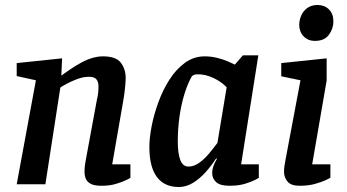

<svg xmlns="http://www.w3.org/2000/svg" viewBox="-20 -739 1391 770"><path d="M387 6Q358 6 343.5 -2Q329 -10 324 -22.5Q319 -35 319 -50Q319 -63 320.5 -75.5Q322 -88 324 -97L369 -341Q372 -352 373.5 -365Q375 -378 375 -393Q375 -410 367 -420.5Q359 -431 337 -431Q314 -431 290 -422Q266 -413 247.5 -403Q229 -393 222 -388L162 0H47L124 -417L47 -434V-486L229 -505L226 -437H228Q245 -450 265.5 -463.5Q286 -477 307 -488.5Q328 -500 350 -506.5Q372 -513 393 -513Q445 -513 464.5 -487.5Q484 -462 484 -427Q484 -415 482.5 -398Q481 -381 479 -365Q477 -349 475 -339L430 -80H503V-26Q501 -24 485.5 -16.5Q470 -9 445 -1.5Q420 6 387 6Z M697 11Q639 11 609 -29.5Q579 -70 579 -150Q579 -185 588 -232Q597 -279 615 -328.5Q633 -378 659.5 -419.5Q686 -461 721.5 -487Q757 -513 801 -513Q825 -513 848.5 -507.5Q872 -502 891 -494Q910 -486 922 -480L954 -517H1016L947 -80H1018V-26Q1016 -24 1001 -16.5Q986 -9 961 -1.5Q936 6 900 6Q863 6 847 -8.5Q831 -23 831 -45Q831 -59 836 -73Q841 -87 850 -102L847 -104Q829 -76 805.5 -49.5Q782 -23 754.5 -6Q727 11 697 11ZM736 -71Q758 -71 779.5 -86.5Q801 -102 819.5 -124.5Q838 -147 852 -166L889 -389Q868 -411 836.5 -426Q805 -441 774 -441Q764 -441 759 -439Q754 -437 750 -434Q733 -405 720 -363Q707 -321 700 -272.5Q693 -224 693 -171Q693 -124 703 -97.5Q713 -71 736 -71Z M1181 6Q1147 6 1133 -11Q1119 -28 1119 -50Q1119 -61 1121 -75Q1123 -89 1125 -98L1185 -417L1108 -433V-486L1290 -505V-416L1232 -80H1305V-26Q1302 -24 1286 -16.5Q1270 -9 1243.5 -1.5Q1217 6 1181 6ZM1243 -575Q1215 -575 1197.5 -593.5Q1180 -612 1180 -639Q1180 -658 1188 -676.5Q1196 -695 1212.5 -707Q1229 -719 1254 -719Q1281 -719 1299 -701.5Q1317 -684 1317 -653Q1317 -624 1299 -599.5Q1281 -575 1243 -575Z"/></svg>

Font: Faustina Light SemiBold
Style: Italic
Weight: 600
Italic angle: -8°
Version: Version 1.200